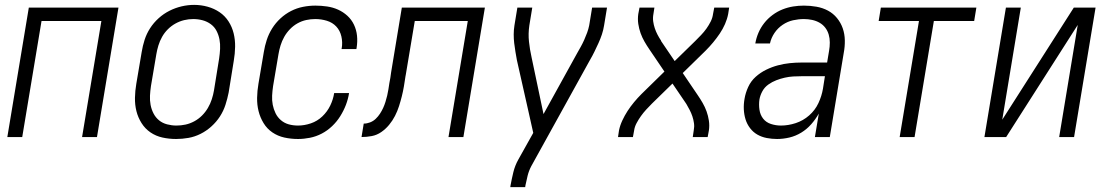

<svg xmlns="http://www.w3.org/2000/svg" viewBox="-20 -561 4540 786"><path d="M10 0 98 -530H465L377 0H316L395 -475H150L71 0Z M701 8Q672 8 645 2Q618 -4 596 -19Q574 -34 559.5 -57Q545 -80 538.5 -106Q532 -132 532.5 -160.5Q533 -189 538 -218L560 -348Q564 -373 572 -398Q580 -423 594.5 -445.5Q609 -468 629.5 -486.5Q650 -505 674 -517Q698 -529 723.5 -535Q749 -541 775 -541Q803 -541 830 -533.5Q857 -526 879 -511Q901 -496 915.5 -473.5Q930 -451 936.5 -424.5Q943 -398 942.5 -369.5Q942 -341 937 -312L916 -182Q911 -157 903 -132Q895 -107 880.5 -84.5Q866 -62 845.5 -43.5Q825 -25 801 -13Q777 -1 751.5 3.5Q726 8 701 8ZM702 -47Q721 -47 739.5 -51Q758 -55 775.5 -64.5Q793 -74 807 -88Q821 -102 831 -119Q841 -136 847 -154.5Q853 -173 856 -191L877 -321Q880 -341 881 -361Q882 -381 878.5 -399.5Q875 -418 866.5 -434.5Q858 -451 843 -462Q828 -473 809.5 -478Q791 -483 771 -483Q752 -483 733.5 -478.5Q715 -474 698 -464.5Q681 -455 667 -441Q653 -427 643.5 -410Q634 -393 628.5 -375Q623 -357 620 -339L598 -209Q595 -189 594 -169.5Q593 -150 596.5 -131.5Q600 -113 608.5 -96.5Q617 -80 631 -68.5Q645 -57 664 -52Q683 -47 702 -47Z M1200 8Q1171 8 1144 2Q1117 -4 1095 -19Q1073 -34 1059 -57Q1045 -80 1038.5 -106Q1032 -132 1032.5 -160.5Q1033 -189 1038 -218L1060 -348Q1064 -373 1072 -397.5Q1080 -422 1094 -444.5Q1108 -467 1128 -485.5Q1148 -504 1171.5 -516Q1195 -528 1220.5 -533Q1246 -538 1271 -538Q1295 -538 1319 -534.5Q1343 -531 1364 -521.5Q1385 -512 1402 -496.5Q1419 -481 1429 -460Q1439 -439 1441.5 -415Q1444 -391 1440 -366Q1440 -365 1439.5 -363.5Q1439 -362 1439 -360H1378Q1378 -361 1378.5 -362Q1379 -363 1379 -364Q1383 -388 1377.5 -412Q1372 -436 1356.5 -452.5Q1341 -469 1318 -476Q1295 -483 1271 -483Q1252 -483 1233.5 -479Q1215 -475 1198 -465.5Q1181 -456 1167 -441.5Q1153 -427 1143.5 -410Q1134 -393 1128.5 -375Q1123 -357 1120 -339L1098 -209Q1095 -189 1094 -169.5Q1093 -150 1096.5 -132Q1100 -114 1108 -97.5Q1116 -81 1130 -69Q1144 -57 1162 -52Q1180 -47 1200 -47Q1226 -47 1252.5 -56Q1279 -65 1299.5 -84.5Q1320 -104 1332 -129Q1344 -154 1348 -180H1409Q1405 -155 1396 -131.5Q1387 -108 1373 -85.5Q1359 -63 1339.5 -44.5Q1320 -26 1297 -14Q1274 -2 1249 3Q1224 8 1200 8Z M1460 0 1469 -55Q1482 -55 1495 -60Q1508 -65 1518 -74.5Q1528 -84 1535.5 -95.5Q1543 -107 1548.5 -119Q1554 -131 1558 -144Q1562 -157 1565 -169.5Q1568 -182 1570 -195Q1572 -208 1574 -221Q1574 -221 1574 -221Q1574 -221 1574 -221Q1576 -232 1578 -242.5Q1580 -253 1581 -264L1625 -530H1965L1877 0H1816L1895 -475H1678L1641 -254Q1641 -253 1640.5 -251.5Q1640 -250 1640 -249Q1637 -228 1633.5 -207.5Q1630 -187 1625 -167Q1620 -147 1613.5 -126.5Q1607 -106 1597 -86.5Q1587 -67 1573 -50Q1559 -33 1541 -20.5Q1523 -8 1502 -4Q1481 0 1460 0Z M2069 205 2070 198Q2075 171 2081.5 144Q2088 117 2102 92L2163 -17L2144 -102L2096 -315Q2093 -332 2090 -349.5Q2087 -367 2085 -384.5Q2083 -402 2083 -420Q2083 -438 2086 -457L2098 -530H2159L2147 -457Q2142 -423 2145.5 -390.5Q2149 -358 2156 -327L2205 -94L2342 -342Q2350 -356 2357.5 -369.5Q2365 -383 2371.5 -397.5Q2378 -412 2383.5 -427Q2389 -442 2392 -457L2404 -530H2465L2453 -457Q2450 -438 2444 -420Q2438 -402 2430 -384.5Q2422 -367 2413.5 -349.5Q2405 -332 2395 -315L2155 119Q2145 138 2140 158Q2135 178 2131 198L2130 205Z M2510 0 2514 -27Q2518 -47 2527.5 -67.5Q2537 -88 2549 -106.5Q2561 -125 2575.5 -142.5Q2590 -160 2606 -176L2700 -268L2639 -358Q2628 -374 2618.5 -390.5Q2609 -407 2602.5 -425Q2596 -443 2593 -463Q2590 -483 2593 -504L2598 -530H2659L2655 -504Q2652 -488 2654 -473.5Q2656 -459 2660.5 -445.5Q2665 -432 2671.5 -419.5Q2678 -407 2686 -395Q2686 -393 2687 -392Q2688 -391 2689 -389L2742 -311L2826 -393Q2838 -405 2850 -417.5Q2862 -430 2872 -444Q2882 -458 2889.5 -473Q2897 -488 2899 -504L2904 -530H2965L2961 -504Q2957 -483 2948 -462.5Q2939 -442 2926.5 -423.5Q2914 -405 2899.5 -387.5Q2885 -370 2869 -354L2775 -262L2836 -172Q2847 -156 2856.5 -139.5Q2866 -123 2872.5 -105Q2879 -87 2882 -67Q2885 -47 2882 -27L2877 0H2816L2820 -27Q2823 -42 2821 -56.5Q2819 -71 2814.5 -84.5Q2810 -98 2803.5 -110.5Q2797 -123 2790 -135Q2789 -137 2788 -138Q2787 -139 2786 -141L2733 -219L2649 -137Q2637 -125 2625.5 -112.5Q2614 -100 2604 -86Q2594 -72 2586 -57Q2578 -42 2576 -27L2571 0Z M3161 8Q3140 8 3119 4Q3098 0 3080.5 -10Q3063 -20 3050.5 -36.5Q3038 -53 3032 -72.5Q3026 -92 3025 -113.5Q3024 -135 3028 -157Q3032 -181 3043 -205Q3054 -229 3073.5 -246.5Q3093 -264 3116.5 -275.5Q3140 -287 3164.5 -293.5Q3189 -300 3213.5 -302.5Q3238 -305 3262 -305H3366L3374 -353Q3377 -370 3377 -387Q3377 -404 3372.5 -419.5Q3368 -435 3358.5 -447.5Q3349 -460 3335 -468Q3321 -476 3304.5 -479.5Q3288 -483 3271 -483Q3249 -483 3226.5 -478Q3204 -473 3184 -459.5Q3164 -446 3150.5 -426Q3137 -406 3132 -383H3072Q3076 -406 3085 -427Q3094 -448 3108.5 -466.5Q3123 -485 3142.5 -499.5Q3162 -514 3183.5 -522.5Q3205 -531 3227 -534.5Q3249 -538 3271 -538Q3297 -538 3322.5 -533.5Q3348 -529 3369.5 -517.5Q3391 -506 3406.5 -487Q3422 -468 3430 -445Q3438 -422 3438.5 -396Q3439 -370 3434 -344L3377 0H3316L3332 -96Q3319 -73 3301 -52.5Q3283 -32 3260 -18Q3237 -4 3211.5 2Q3186 8 3161 8ZM3177 -47Q3207 -47 3237.5 -57Q3268 -67 3292.5 -88.5Q3317 -110 3330.5 -139Q3344 -168 3349 -198L3357 -249H3262Q3245 -249 3227.5 -248Q3210 -247 3192.5 -243Q3175 -239 3158 -232.5Q3141 -226 3125.5 -215Q3110 -204 3101 -187.5Q3092 -171 3089 -154Q3086 -133 3089 -112Q3092 -91 3104 -75.5Q3116 -60 3136 -53.5Q3156 -47 3177 -47Z M3663 0 3742 -475H3577L3586 -530H3977L3968 -475H3803L3724 0Z M4010 0 4098 -530H4159L4083 -71L4376 -530H4465L4377 0H4316L4392 -459L4099 0Z"/></svg>

Font: Iosevka Curly Light Oblique
Style: Regular
Weight: 300
Italic angle: -9°
Monospace: yes
Designer: Belleve Invis
Foundry: Belleve Invis
Version: Version 11.1.0; ttfautohint (v1.8.3)